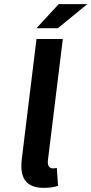

<svg xmlns="http://www.w3.org/2000/svg" viewBox="-20 -894 441 926"><path d="M85 -126C75 -41 101 12 191 12C221 12 244 8 260 2L254 -84C244 -82 240 -82 234 -82C221 -82 208 -92 211 -120L283 -706H156ZM401 -874H263L156 -758H259Z"/></svg>

Font: Falling Sky
Style: ExtObl
Weight: 400
Designer: Paul D. Hunt
Foundry: Adobe Systems Incorporated
Version: Version 1.02